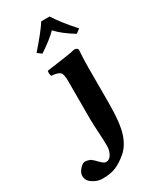

<svg xmlns="http://www.w3.org/2000/svg" viewBox="-311 -730 847 1029"><g transform="rotate(-30 112.0 -215.5)"><path d="M189 -663.1Q223.1 -607.9 293.9 -528.8L269 -509.8Q202.1 -549.8 162.1 -592.8Q125 -554.7 56.2 -509.8L30.8 -528.8Q107.9 -616.7 137.2 -663.1ZM102.1 -314Q102.1 -356 90.6 -367.9Q79.1 -379.9 37.1 -383.8Q31.2 -402.8 35.2 -416Q194.3 -437 212.9 -443.8Q235.8 -443.8 235.8 -426.8Q231.9 -370.6 231.9 -320.8V-109.9Q231.9 21 211.4 82.5Q190.9 144 150.9 175.8Q117.7 203.6 84.7 217.8Q51.8 231.9 -1 231.9Q-28.8 231.9 -57.9 213.4Q-86.9 194.8 -86.9 165Q-86.9 145 -68.8 125Q-50.8 105 -37.1 105Q-29.3 105 -21.2 106.9Q-13.2 108.9 -7.6 111.3Q-2 113.8 4.6 119.4Q11.2 125 14.2 127.9Q17.1 130.9 23.9 137.9Q30.8 145 32.2 146Q50.3 164.1 62 164.1Q83 164.1 95.9 141.6Q108.9 119.1 108.9 91.8Q108.9 57.6 105.5 4.4Q102.1 -48.8 102.1 -76.2Z"/></g></svg>

Font: Linux Libertine
Style: Bold
Weight: 700
Designer: Philipp H. Poll
Foundry: Philipp H. Poll
Version: Version 5.0.3